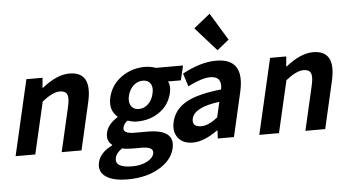

<svg xmlns="http://www.w3.org/2000/svg" viewBox="-68 -1050 2585 1419"><g transform="rotate(-5 1224.5 -340.5)"><path d="M142 -560H262L255 -486H259Q369 -574 461 -574Q634 -574 582 -349L502 0H355L431 -331Q446 -395 433 -422Q421 -448 379 -448Q327 -448 248 -385L159 0H13Z M666 208Q607 170 623 99Q639 28 730 -17L731 -22Q687 -55 702 -116Q715 -176 788 -221L789 -225Q727 -280 748 -371Q770 -466 851 -522Q927 -574 1021 -574Q1065 -574 1102 -560H1304L1279 -452H1183Q1202 -419 1190 -367Q1169 -276 1094 -225Q1024 -177 930 -177Q897 -177 861 -190Q832 -171 826 -142Q815 -96 903 -96H998Q1206 -96 1174 44Q1154 130 1059 186Q962 243 824 243Q720 243 666 208ZM1019 -295Q1050 -323 1061 -371Q1073 -419 1054 -447Q1037 -474 998 -474Q959 -474 929 -447Q898 -419 886 -371Q875 -323 895 -295Q913 -268 951 -268Q989 -268 1019 -295ZM976 126Q1020 103 1028 69Q1039 19 946 19H878Q832 19 802 11Q758 41 750 76Q733 150 867 150Q929 150 976 126Z M1218 -33Q1182 -80 1199 -152Q1220 -242 1308 -292Q1396 -341 1569 -359Q1587 -456 1496 -456Q1434 -456 1330 -403L1299 -500Q1435 -574 1550 -574Q1765 -574 1708 -327L1633 0H1513L1516 -60H1513Q1410 14 1327 14Q1253 14 1218 -33ZM1522 -156 1548 -269Q1361 -245 1342 -164Q1327 -101 1401 -101Q1454 -101 1522 -156ZM1411 -826 1533 -924 1656 -721 1568 -650Z M1950 -560H2070L2063 -486H2067Q2177 -574 2269 -574Q2442 -574 2390 -349L2310 0H2163L2239 -331Q2254 -395 2241 -422Q2229 -448 2187 -448Q2135 -448 2056 -385L1967 0H1821Z"/></g></svg>

Font: KaiGen Gothic CN Bold
Style: Bold
Weight: 700
Designer: Ryoko NISHIZUKA  (kana & ideographs); Paul D. Hunt (Latin, Greek & Cyrillic); Wenlong ZHANG  (bopomofo); Sandoll Communi
Foundry: Adobe Systems Incorporated
Version: Version 1.002.20150501